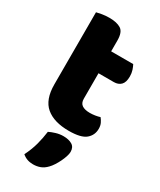

<svg xmlns="http://www.w3.org/2000/svg" viewBox="-213 -662 820 987"><g transform="rotate(30 197.0 -168.5)"><path d="M222 -167Q222 -141 238.5 -130Q255 -119 285 -119Q300 -119 316 -121.5Q332 -124 344 -128Q353 -117 359.5 -103.5Q366 -90 366 -71Q366 -33 337.5 -9Q309 15 237 15Q149 15 101.5 -25Q54 -65 54 -155V-583Q65 -586 85.5 -589.5Q106 -593 129 -593Q173 -593 197.5 -577.5Q222 -562 222 -512V-448H353Q359 -437 364.5 -420.5Q370 -404 370 -384Q370 -349 354.5 -333.5Q339 -318 313 -318H222ZM243 223Q226 241 206.5 248.5Q187 256 164 256Q126 256 100 233Q121 191 131.5 151.5Q142 112 147 73Q163 65 184.5 58.5Q206 52 228 52Q260 52 280 64Q300 76 300 104Q300 116 294.5 132.5Q289 149 281 165.5Q273 182 263 197.5Q253 213 243 223Z"/></g></svg>

Font: Baloo Tamma
Style: Regular
Weight: 400
Designer: Divya Kowshik and Ek Type
Foundry: Ek Type
Version: Version 1.007;PS 1.000;hotconv 1.0.88;makeotf.lib2.5.647800